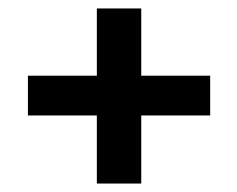

<svg xmlns="http://www.w3.org/2000/svg" viewBox="-20 -577 561 454"><path d="M46 -398H209V-557H314V-398H477V-304H314V-143H209V-304H46Z"/></svg>

Font: LT Museum
Style: Bold
Weight: 700
Designer: Daniel Lyons
Foundry: LyonsType
Version: Version 1.010